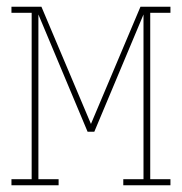

<svg xmlns="http://www.w3.org/2000/svg" viewBox="-20 -550 540 570"><path d="M14 0V-18H74V-512H14V-530H103L250 -182L397 -530H486V-512H426V-18H486V0H346V-18H406V-507L260 -159H240L94 -507V-18H154V0Z"/></svg>

Font: Iosevka Slab Thin
Style: Regular
Weight: 100
Monospace: yes
Designer: Belleve Invis
Foundry: Belleve Invis
Version: Version 11.1.0; ttfautohint (v1.8.3)